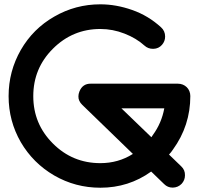

<svg xmlns="http://www.w3.org/2000/svg" viewBox="-20 -815 942 893"><path d="M446.8 -794.9C369.6 -794.9 298.3 -775.9 232.4 -737.8C166.5 -700.2 114.7 -648.4 76.7 -582.5C39.1 -516.6 20 -445.3 20 -367.7C20 -290.5 39.1 -219.2 76.7 -153.8C114.7 -88.9 166.5 -37.1 231.9 1C297.9 39.1 369.1 58.1 446.8 58.1C534.2 58.1 613.3 33.2 683.1 -17.1L743.2 41C754.4 52.2 767.6 57.6 782.7 57.6H784.2C800.3 57.1 813.5 51.3 824.7 40C835 28.8 840.3 15.6 840.3 0.5C840.8 -16.1 835 -29.8 823.2 -41L766.1 -96.2C772.9 -103.5 778.8 -110.8 784.2 -119.1C838.4 -193.8 865.2 -276.9 865.2 -368.2C865.2 -401.4 840.3 -425.8 807.1 -425.8H402.8C377 -426.3 359.4 -414.1 349.6 -390.1C346.2 -381.8 344.7 -374 344.7 -366.7C344.2 -352.1 350.6 -338.9 362.8 -327.1L598.1 -99.1C552.7 -70.3 502 -56.2 446.8 -56.2C360.8 -56.2 287.1 -86.4 226.1 -147.5C165 -208.5 134.8 -281.7 134.8 -367.7C134.8 -454.1 165 -527.3 226.1 -588.4C287.1 -649.4 360.8 -680.2 446.8 -680.2C485.4 -680.2 522.9 -672.9 559.1 -658.7C595.7 -644.5 626.5 -626 651.9 -603C663.1 -592.8 676.3 -587.9 691.4 -587.9H693.8C710 -588.4 723.1 -594.7 733.4 -606.4C743.2 -617.7 748 -630.4 748 -645C748 -662.1 741.7 -676.8 729 -688C689.5 -724.1 645 -751 594.7 -768.6C544.9 -786.1 495.6 -794.9 446.8 -794.9ZM744.1 -311C735.8 -265.6 718.3 -224.6 690.9 -187L684.1 -176.8L544.9 -311Z"/></svg>

Font: Nemoy
Style: Bold
Weight: 700
Designer: BSozoo
Foundry: BSozoo
Version: Version 001.000